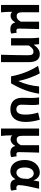

<svg xmlns="http://www.w3.org/2000/svg" viewBox="1491 -2105 815 3837"><g transform="rotate(90 1898.5 -186.5)"><path d="M79 201H227C219 120 216 66 216 -25C237 3 265 9 296 9C349 9 395 -23 426 -84H429C444 -19 489 14 562 14C605 14 630 7 651 -4L634 -112C622 -108 610 -106 599 -106C568 -106 551 -117 551 -152C551 -256 558 -424 561 -560H413V-195C378 -131 346 -112 303 -112C247 -112 225 -145 225 -229V-560H79Z M1222 201V-349C1222 -490 1177 -574 1061 -574C982 -574 928 -528 877 -457H873L863 -560H732C741 -499 743 -437 743 -393V0H889V-355C933 -420 965 -448 1012 -448C1065 -448 1084 -418 1084 -331C1084 -193 1079 25 1074 201Z M1645 0C1765 -203 1821 -364 1853 -560H1707C1696 -423 1663 -283 1603 -150H1598C1574 -277 1509 -467 1445 -574L1296 -540C1386 -402 1470 -208 1505 0Z M2165 14C2326 14 2417 -91 2417 -290C2417 -386 2400 -481 2372 -574L2230 -541C2261 -440 2270 -359 2270 -283C2270 -159 2230 -106 2165 -106C2113 -106 2072 -137 2072 -209C2072 -282 2079 -373 2079 -423C2079 -475 2077 -521 2068 -560H1926C1937 -499 1938 -437 1938 -393C1938 -333 1934 -278 1934 -221C1934 -78 2008 14 2165 14Z M2548 201H2696C2688 120 2685 66 2685 -25C2706 3 2734 9 2765 9C2818 9 2864 -23 2895 -84H2898C2913 -19 2958 14 3031 14C3074 14 3099 7 3120 -4L3103 -112C3091 -108 3079 -106 3068 -106C3037 -106 3020 -117 3020 -152C3020 -256 3027 -424 3030 -560H2882V-195C2847 -131 2815 -112 2772 -112C2716 -112 2694 -145 2694 -229V-560H2548Z M3399 14C3467 14 3520 -19 3559 -85H3563C3578 -13 3622 14 3698 14C3741 14 3770 7 3789 -4L3771 -113C3762 -108 3750 -106 3734 -106C3702 -106 3679 -121 3679 -158C3679 -249 3722 -424 3751 -560H3607L3587 -453H3583C3548 -541 3489 -574 3424 -574C3294 -574 3177 -463 3177 -275C3177 -93 3266 14 3399 14ZM3433 -107C3368 -107 3327 -160 3327 -277C3327 -398 3385 -453 3445 -453C3492 -453 3531 -422 3556 -341L3549 -242C3544 -167 3489 -107 3433 -107Z"/></g></svg>

Font: Spoqa Han Sans Neo Bold
Style: Bold
Weight: 700
Designer: [Spoqa Han Sans Neo] Dong-huui Kim  Younghwa Kang  Yujin Lee  [Noto Sans] Ryoko NISHIZUKA  (kana & ideographs); Paul D. 
Foundry: Spoqa (http://www.spoqa-han-sans.com)
Version: Version 1.000